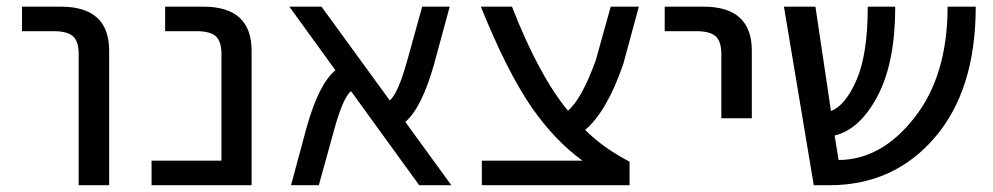

<svg xmlns="http://www.w3.org/2000/svg" viewBox="-20 -544 2927 566"><path d="M44.9 -452.1V-524.4H159.2Q301.8 -524.4 301.8 -394.5V2H211.9V-384.8Q211.9 -421.9 195.3 -437Q178.7 -452.1 137.7 -452.1Z M632.8 -384.8Q632.8 -421.9 616.2 -437Q599.6 -452.1 558.6 -452.1H466.8V-524.4H579.1Q721.7 -524.4 721.7 -394.5V2H426.8V-70.3H632.8Z M1310.5 2H1215.8L1014.6 -275.4Q990.2 -254.9 963.9 -157.2L919.9 2H837.9L883.8 -168Q919.9 -296.9 968.8 -336.9L833 -524.4H927.7L1128.9 -248Q1153.3 -267.6 1180.7 -366.2L1224.6 -524.4H1305.7L1259.8 -355.5Q1223.6 -226.6 1174.8 -184.6Z M1697.3 -70.3Q1616.2 -128.9 1547.9 -226.6Q1474.6 -333 1397.5 -524.4H1489.3Q1568.4 -321.3 1654.3 -217.8Q1694.3 -251 1736.3 -366.2L1780.3 -524.4H1863.3L1817.4 -355.5Q1769.5 -215.8 1705.1 -161.1Q1755.9 -109.4 1835.9 -67.4V2H1400.4V-70.3Z M1939.5 -452.1V-524.4H2053.7Q2196.3 -524.4 2196.3 -394.5V-195.3H2106.4V-384.8Q2106.4 -421.9 2089.8 -437Q2073.2 -452.1 2032.2 -452.1Z M2856.4 -524.4Q2856.4 -279.3 2735.8 -138.7Q2615.2 2 2424.8 2H2378.9L2291 -524.4H2383.8L2429.7 -216.8Q2471.7 -232.4 2504.9 -308.1Q2538.1 -383.8 2538.1 -524.4H2619.1Q2619.1 -359.4 2566.9 -260.7Q2514.6 -162.1 2440.4 -144.5L2452.1 -72.3Q2579.1 -73.2 2675.8 -197.3Q2773.4 -321.3 2773.4 -524.4Z"/></svg>

Font: Nasu
Style: Regular
Weight: 400
Designer: Ryoko NISHIZUKA (kana &amp; ideographs); Paul D. Hunt (Latin, Greek &amp; Cyrillic); Wenlong ZHANG (bopomofo); Sandoll C
Version: Version 2014.1215